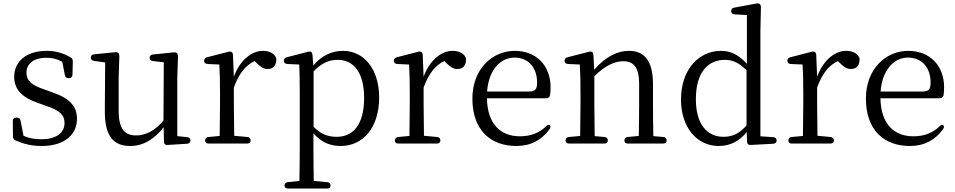

<svg xmlns="http://www.w3.org/2000/svg" viewBox="-20 -826 5523 1110"><path d="M221 18C355 18 425 -50 425 -138C425 -210 386 -256 286 -291L236 -309C162 -334 133 -359 133 -406C133 -455 171 -492 249 -492C282 -492 311 -485 340 -469L355 -392C357 -380 365 -374 377 -374H379C391 -374 399 -382 399 -394L401 -471C401 -482 397 -490 387 -495C342 -520 302 -532 249 -532C130 -532 62 -468 62 -382C62 -305 114 -261 194 -233L246 -214C328 -187 353 -160 353 -114C353 -60 308 -21 219 -21C176 -21 143 -28 116 -41L99 -128C97 -140 90 -146 78 -146H74C61 -146 54 -139 54 -126L55 -37C55 -25 60 -19 70 -14C119 7 164 18 221 18Z M733 18C811 18 874 -24 926 -90L928 -7C928 7 936 13 949 12L1062 5C1074 4 1081 -3 1081 -14C1081 -25 1074 -32 1062 -33L1005 -39V-379L1009 -497C1009 -507 1007 -513 1004 -518C1000 -523 992 -524 982 -523L864 -511C852 -510 845 -503 845 -492C845 -481 852 -474 864 -473L927 -466L925 -129C880 -75 826 -43 767 -43C701 -43 666 -80 666 -186V-379L670 -498C670 -509 669 -514 665 -519C661 -523 654 -525 644 -524L524 -512C512 -511 505 -504 505 -493C505 -482 512 -476 524 -474L588 -465L586 -186C585 -34 639 18 733 18Z M1166 -14C1166 -2 1173 4 1186 4H1409C1422 4 1429 -3 1429 -14C1429 -25 1422 -33 1410 -34L1334 -41C1333 -97 1332 -175 1332 -228V-320C1361 -400 1399 -448 1452 -473L1461 -464C1485 -440 1503 -427 1527 -427C1558 -427 1574 -445 1577 -474C1578 -484 1578 -490 1573 -498C1559 -522 1530 -532 1499 -532C1433 -532 1365 -475 1332 -382L1327 -505C1327 -516 1324 -521 1320 -525C1316 -528 1308 -529 1298 -526L1177 -495C1166 -492 1160 -485 1160 -474C1160 -463 1168 -457 1180 -456L1248 -453C1251 -404 1252 -354 1252 -287V-228C1252 -175 1251 -96 1250 -40L1185 -34C1173 -33 1166 -25 1166 -14Z M1625 247C1625 258 1632 264 1645 264H1871C1884 264 1891 258 1891 247C1891 236 1884 228 1872 227L1794 220C1793 159 1792 84 1792 28V-55C1842 2 1896 18 1950 18C2078 18 2172 -88 2172 -262C2172 -428 2083 -532 1963 -532C1903 -532 1842 -508 1791 -447L1787 -505C1786 -516 1784 -521 1780 -525C1776 -528 1768 -529 1758 -526L1638 -495C1627 -492 1621 -485 1621 -474C1621 -463 1629 -457 1641 -456L1710 -453C1712 -404 1713 -351 1713 -284V28C1713 85 1712 159 1711 220L1644 227C1632 228 1625 236 1625 247ZM1793 -93V-414C1843 -465 1886 -480 1932 -480C2024 -480 2085 -408 2085 -260C2085 -97 2015 -35 1927 -35C1877 -35 1836 -49 1793 -93Z M2263 -14C2263 -2 2270 4 2283 4H2506C2519 4 2526 -3 2526 -14C2526 -25 2519 -33 2507 -34L2431 -41C2430 -97 2429 -175 2429 -228V-320C2458 -400 2496 -448 2549 -473L2558 -464C2582 -440 2600 -427 2624 -427C2655 -427 2671 -445 2674 -474C2675 -484 2675 -490 2670 -498C2656 -522 2627 -532 2596 -532C2530 -532 2462 -475 2429 -382L2424 -505C2424 -516 2421 -521 2417 -525C2413 -528 2405 -529 2395 -526L2274 -495C2263 -492 2257 -485 2257 -474C2257 -463 2265 -457 2277 -456L2345 -453C2348 -404 2349 -354 2349 -287V-228C2349 -175 2348 -96 2347 -40L2282 -34C2270 -33 2263 -25 2263 -14Z M2965 18C3049 18 3112 -17 3157 -79C3164 -89 3164 -96 3158 -102C3152 -107 3145 -104 3136 -95C3098 -58 3049 -38 2986 -38C2876 -38 2798 -106 2795 -258H3137C3148 -258 3157 -263 3160 -275C3162 -288 3163 -304 3163 -322C3163 -442 3085 -532 2956 -532C2825 -532 2711 -426 2711 -256C2711 -72 2818 18 2965 18ZM2796 -297C2805 -419 2871 -493 2954 -493C3038 -493 3085 -432 3085 -349C3085 -312 3076 -297 3040 -297Z M3250 -14C3250 -2 3257 4 3270 4H3474C3487 4 3494 -3 3494 -14C3494 -25 3487 -33 3475 -34L3418 -39C3417 -95 3416 -175 3416 -228V-385C3481 -451 3539 -472 3583 -472C3642 -472 3675 -438 3675 -342V-228C3675 -173 3674 -95 3673 -40L3609 -34C3597 -33 3590 -25 3590 -14C3590 -3 3597 4 3610 4H3814C3827 4 3834 -3 3834 -14C3834 -25 3827 -33 3815 -34L3757 -39C3756 -94 3755 -173 3755 -228V-340C3755 -479 3702 -532 3616 -532C3551 -532 3484 -501 3415 -423L3411 -505C3410 -516 3408 -521 3404 -525C3400 -528 3392 -529 3382 -526L3261 -495C3250 -492 3244 -485 3244 -474C3244 -463 3252 -457 3264 -456L3332 -453C3335 -404 3336 -354 3336 -287V-228C3336 -175 3335 -95 3334 -40L3269 -34C3257 -33 3250 -25 3250 -14Z M4135 18C4197 18 4253 -7 4297 -63L4299 -7C4299 6 4307 13 4320 12L4451 5C4463 4 4470 -3 4470 -14C4470 -25 4463 -32 4451 -33L4376 -38V-643L4379 -783C4379 -793 4377 -799 4372 -803C4367 -807 4360 -807 4350 -805L4225 -782C4213 -780 4207 -773 4207 -762C4207 -751 4214 -744 4226 -743L4298 -739V-457C4250 -511 4201 -532 4149 -532C4020 -532 3917 -425 3917 -250C3917 -90 4009 18 4135 18ZM4003 -252C4003 -413 4077 -480 4170 -480C4216 -480 4254 -462 4296 -420V-101C4255 -54 4215 -35 4163 -35C4071 -35 4003 -104 4003 -252Z M4538 -14C4538 -2 4545 4 4558 4H4781C4794 4 4801 -3 4801 -14C4801 -25 4794 -33 4782 -34L4706 -41C4705 -97 4704 -175 4704 -228V-320C4733 -400 4771 -448 4824 -473L4833 -464C4857 -440 4875 -427 4899 -427C4930 -427 4946 -445 4949 -474C4950 -484 4950 -490 4945 -498C4931 -522 4902 -532 4871 -532C4805 -532 4737 -475 4704 -382L4699 -505C4699 -516 4696 -521 4692 -525C4688 -528 4680 -529 4670 -526L4549 -495C4538 -492 4532 -485 4532 -474C4532 -463 4540 -457 4552 -456L4620 -453C4623 -404 4624 -354 4624 -287V-228C4624 -175 4623 -96 4622 -40L4557 -34C4545 -33 4538 -25 4538 -14Z M5240 18C5324 18 5387 -17 5432 -79C5439 -89 5439 -96 5433 -102C5427 -107 5420 -104 5411 -95C5373 -58 5324 -38 5261 -38C5151 -38 5073 -106 5070 -258H5412C5423 -258 5432 -263 5435 -275C5437 -288 5438 -304 5438 -322C5438 -442 5360 -532 5231 -532C5100 -532 4986 -426 4986 -256C4986 -72 5093 18 5240 18ZM5071 -297C5080 -419 5146 -493 5229 -493C5313 -493 5360 -432 5360 -349C5360 -312 5351 -297 5315 -297Z"/></svg>

Font: 寒蝉锦书宋
Style: Regular
Weight: 400
Designer: 寒蝉锦书宋{Warren} 思源宋体{Ryoko NISHIZUKA 西塚涼子 (kana & ideographs); Frank Grießhammer (Latin, Greek & Cyrillic); Wenlong ZHANG 
Foundry: Adobe & ChillType
Version: Version 2.000;Glyphs 3.1.1 (3135)